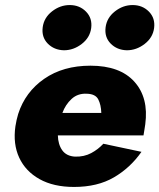

<svg xmlns="http://www.w3.org/2000/svg" viewBox="-20 -730 631 760"><path d="M398 -622Q403 -660 435 -685Q467 -710 505 -710Q544 -710 569.5 -684Q595 -658 590 -619Q585 -581 552.5 -556Q520 -531 482 -531Q443 -532 418 -557.5Q393 -583 398 -622ZM149 -622Q154 -660 186 -685Q218 -710 256 -710Q295 -710 320.5 -684Q346 -658 341 -619Q336 -581 303.5 -556Q271 -531 233 -531Q194 -532 169 -557.5Q144 -583 149 -622ZM540 -129Q496 -66 431 -28Q366 10 273 10Q192 10 136.5 -21Q81 -52 56 -106Q31 -160 41 -230Q45 -256 52 -279Q80 -366 155 -418Q230 -470 338 -470Q455 -470 512 -406.5Q569 -343 555 -238Q554 -230 552 -218.5Q550 -207 548 -194H209Q210 -158 226.5 -135Q243 -112 277 -110Q313 -109 341 -124Q369 -139 389 -161ZM324 -359Q288 -361 263.5 -338.5Q239 -316 227 -283H381Q380 -315 369 -336.5Q358 -358 324 -359Z"/></svg>

Font: Jost* Heavy
Style: Italic
Weight: 800
Italic angle: -10°
Version: Version 3.7